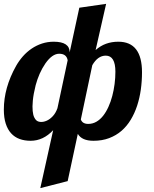

<svg xmlns="http://www.w3.org/2000/svg" viewBox="-34 -720 792 990"><path d="M382.8 -104Q391.1 -81.1 420.9 -81.1Q443.8 -81.1 463.1 -92.3Q482.4 -103.5 497.8 -123Q513.2 -142.6 525.1 -168.9Q537.1 -195.3 544.9 -225.1Q552.7 -254.9 556.9 -286.9Q561 -318.8 561 -350.1Q561 -433.1 511.2 -433.1Q470.2 -433.1 441.9 -383.8ZM314.9 -409.2Q309.1 -442.9 271 -442.9Q235.4 -442.9 200.2 -393.1Q182.6 -367.2 170.4 -339.4Q158.2 -311.5 149.9 -280.8Q138.2 -233.9 135.3 -201.4Q132.3 -168.9 134.5 -147.9Q136.7 -127 142.1 -115.7Q147.5 -104.5 152.8 -100.1Q160.6 -92.3 175.3 -91.3Q189.9 -90.3 206.3 -97.4Q222.7 -104.5 237.8 -120.4Q252.9 -136.2 262.2 -162.1ZM173.8 250 240.2 -48.8Q189 5.9 124 5.9Q92.3 5.9 66.9 -3.4Q41.5 -12.7 23.4 -32.5Q5.4 -52.2 -4.4 -82.5Q-14.2 -112.8 -14.2 -154.8Q-14.2 -267.6 48.8 -379.9Q64 -406.7 84.2 -429.7Q104.5 -452.6 129.4 -469.5Q154.3 -486.3 182.9 -495.6Q211.4 -504.9 243.2 -504.9Q325.2 -504.9 325.2 -450.2L375 -680.2L513.2 -700.2L459 -461.9Q483.9 -483.9 512.9 -494.4Q542 -504.9 576.2 -504.9Q698.2 -504.9 698.2 -347.2Q698.2 -301.8 692.1 -258.1Q686 -214.4 673.1 -175Q660.2 -135.7 640.1 -102.5Q620.1 -69.3 592.5 -45.4Q564.9 -21.5 528.8 -7.8Q492.7 5.9 448.2 5.9Q387.7 5.9 367.2 -29.8L314.9 213.9Z"/></svg>

Font: Lobster
Style: Regular
Weight: 400
Designer: Pablo Impallari
Foundry: Pablo Impallari
Version: Version 1.007; ttfautohint (v1.1) -l 8 -r 50 -G 50 -x 14 -D 